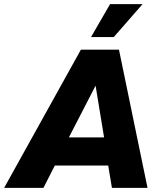

<svg xmlns="http://www.w3.org/2000/svg" viewBox="-54 -908 783 928"><path d="M659 0 521 -668H337L-34 0H156L211 -108H469L487 0ZM449 -244H279L408 -494ZM496 -729 635 -888H478L386 -729Z"/></svg>

Font: Celebes ExtraBold
Style: Italic
Weight: 800
Italic angle: -10°
Designer: Anugrah Pasau
Foundry: Lafontype
Version: Version 1.000